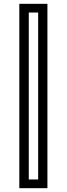

<svg xmlns="http://www.w3.org/2000/svg" viewBox="-20 -770 349 1004"><path d="M81 214V-750H228V214ZM130.5 168.5H179.5V-704.5H130.5Z"/></svg>

Font: Tourney Thin Medium
Style: Regular
Weight: 500
Version: Version 1.015